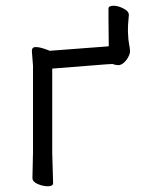

<svg xmlns="http://www.w3.org/2000/svg" viewBox="-20 -639 516 669"><path d="M433 -460Q433 -452 427 -440.5Q421 -429 411.5 -420.5Q402 -412 392 -412Q383 -412 372 -416Q362 -416 352 -415L162 -400V-107L165 -1Q165 10 147 10Q129 10 111 2Q93 -6 93 -19L95 -108V-410L91 -461Q91 -475 104 -475Q117 -475 134.5 -469Q152 -463 153 -462L351 -477L359 -478Q359 -511 358 -571V-609Q358 -619 376 -619Q391 -619 410 -609.5Q429 -600 429 -587Q425 -550 426 -524Q427 -498 430 -484Q433 -470 433 -460Z"/></svg>

Font: Moon Stars Kai T
Style: Regular
Weight: 400
Designer: GuiWonder
Version: Version 1.101